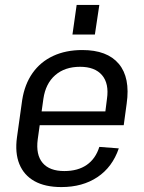

<svg xmlns="http://www.w3.org/2000/svg" viewBox="-20 -751 586 779"><path d="M229 8Q163 8 120 -16Q77 -40 58.5 -85.5Q40 -131 49 -195L70 -345Q80 -409 112 -454.5Q144 -500 195.5 -524Q247 -548 314 -548Q415 -548 462 -492Q509 -436 494 -331L482 -243H125L133 -299H422L404 -271L414 -350Q423 -412 394 -446Q365 -480 305 -480Q243 -480 204 -446Q165 -412 156 -350L133 -185Q125 -123 153 -90Q181 -57 241 -57Q296 -57 332 -82Q368 -107 383 -155L462 -149Q436 -73 375.5 -32.5Q315 8 229 8ZM383 -731 365 -611H274L291 -731Z"/></svg>

Font: Pathway Extreme SemiCondensed
Style: Italic
Weight: 400
Width: 4
Italic angle: -8°
Version: Version 1.001;gftools[0.9.26]